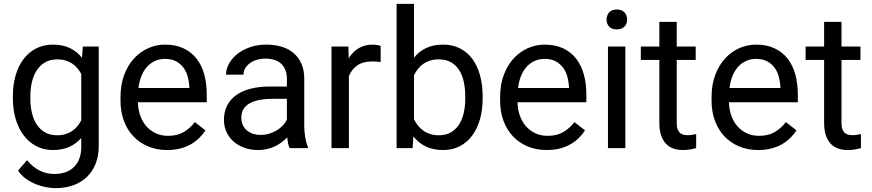

<svg xmlns="http://www.w3.org/2000/svg" viewBox="-20 -770 4530 998"><path d="M46.9 -268.6Q46.9 -329.1 61.3 -378.7Q75.7 -428.2 102.8 -463.6Q129.9 -499 168.5 -518.6Q207 -538.1 255.4 -538.1Q305.7 -538.1 342.8 -520.5Q379.9 -502.9 406.2 -469.7L410.6 -528.3H493.2V-11.2Q493.2 41 476.8 81.8Q460.4 122.6 430.7 150.6Q400.9 178.7 359.9 193.4Q318.8 208 269 208Q248.5 208 221.9 203.4Q195.3 198.7 168.2 188.2Q141.1 177.7 116.2 160.2Q91.3 142.6 73.7 116.7L120.6 62.5Q137.2 83 154.8 96.7Q172.4 110.4 190.2 118.7Q208 127 226.3 130.6Q244.6 134.3 262.7 134.3Q294.4 134.3 320.3 125.2Q346.2 116.2 364.5 98.1Q382.8 80.1 392.6 54Q402.3 27.8 402.3 -6.8V-52.7Q376 -22.5 339.6 -6.3Q303.2 9.8 254.4 9.8Q207 9.8 168.7 -10.3Q130.4 -30.3 103.3 -66.2Q76.2 -102.1 61.5 -151.1Q46.9 -200.2 46.9 -258.3ZM137.7 -258.3Q137.7 -218.8 145.8 -183.8Q153.8 -148.9 170.7 -123Q187.5 -97.2 213.9 -82Q240.2 -66.9 276.9 -66.9Q300.8 -66.9 320.1 -72.8Q339.4 -78.6 354.7 -88.9Q370.1 -99.1 381.8 -113.3Q393.6 -127.4 402.3 -144.5V-385.7Q393.6 -401.9 381.8 -415.8Q370.1 -429.7 354.7 -439.9Q339.4 -450.2 320.3 -455.8Q301.3 -461.4 277.8 -461.4Q240.7 -461.4 214.4 -446Q188 -430.7 170.9 -404.3Q153.8 -377.9 145.8 -343Q137.7 -308.1 137.7 -268.6Z M848.6 9.8Q793.5 9.8 748.8 -9.3Q704.1 -28.3 672.4 -62.3Q640.6 -96.2 623.5 -143.1Q606.4 -189.9 606.4 -245.6V-266.1Q606.4 -330.6 625.7 -381.3Q645 -432.1 677.2 -466.8Q709.5 -501.5 751 -519.8Q792.5 -538.1 837.4 -538.1Q894 -538.1 935.1 -518.3Q976.1 -498.5 1002.7 -463.9Q1029.3 -429.2 1042 -381.8Q1054.7 -334.5 1054.7 -278.8V-238.3H696.8Q697.8 -201.7 708.7 -169.9Q719.7 -138.2 740 -114.7Q760.3 -91.3 788.8 -77.6Q817.4 -64 853.5 -64Q901.4 -64 934.6 -83.5Q967.8 -103 992.7 -135.3L1047.9 -92.3Q1035.2 -72.8 1017.1 -54.4Q999 -36.1 974.9 -21.7Q950.7 -7.3 919.4 1.2Q888.2 9.8 848.6 9.8ZM837.4 -463.9Q810.1 -463.9 787.1 -453.9Q764.2 -443.8 746.1 -424.8Q728 -405.8 716.1 -377.4Q704.1 -349.1 699.7 -312.5H964.4V-319.3Q962.9 -345.7 955.8 -371.6Q948.7 -397.5 933.8 -418Q918.9 -438.5 895.5 -451.2Q872.1 -463.9 837.4 -463.9Z M1485.4 0Q1480.5 -9.8 1477.5 -24.7Q1474.6 -39.6 1472.7 -55.7Q1460 -42.5 1444.1 -30.5Q1428.2 -18.6 1409.4 -9.5Q1390.6 -0.5 1368.7 4.6Q1346.7 9.8 1322.3 9.8Q1281.7 9.8 1248.8 -2.4Q1215.8 -14.6 1192.6 -35.6Q1169.4 -56.6 1156.7 -85.2Q1144 -113.8 1144 -146.5Q1144 -189 1160.6 -221.4Q1177.2 -253.9 1208.3 -275.9Q1239.3 -297.9 1283.2 -309.1Q1327.1 -320.3 1381.3 -320.3H1471.2V-361.8Q1471.2 -409.2 1442.9 -437.3Q1414.6 -465.3 1359.4 -465.3Q1334 -465.3 1313 -458.5Q1292 -451.7 1277.1 -440.2Q1262.2 -428.7 1253.9 -413.6Q1245.6 -398.4 1245.6 -381.8H1154.8Q1154.8 -410.2 1169.7 -438Q1184.6 -465.8 1211.9 -488Q1239.3 -510.3 1278.1 -524.2Q1316.9 -538.1 1364.7 -538.1Q1407.7 -538.1 1444.1 -527.1Q1480.5 -516.1 1506.3 -493.9Q1532.2 -471.7 1546.9 -438.5Q1561.5 -405.3 1561.5 -360.8V-115.2Q1561.5 -88.4 1566.2 -58.8Q1570.8 -29.3 1580.1 -7.8V0ZM1335.4 -68.8Q1359.9 -68.8 1381.3 -75.7Q1402.8 -82.5 1420.4 -93.5Q1438 -104.5 1450.9 -118.7Q1463.9 -132.8 1471.2 -147.9V-256.3H1396Q1318.4 -256.3 1276.4 -232.2Q1234.4 -208 1234.4 -159.2Q1234.4 -140.1 1240.7 -123.5Q1247.1 -106.9 1260 -95Q1272.9 -83 1291.7 -75.9Q1310.5 -68.8 1335.4 -68.8Z M1958.5 -447.3Q1946.8 -449.2 1936.8 -450Q1926.8 -450.7 1914.1 -450.7Q1867.2 -450.7 1837.6 -430.2Q1808.1 -409.7 1793.5 -375V0H1703.1V-528.3H1791L1792.5 -467.3Q1813 -500 1843.8 -519Q1874.5 -538.1 1918.5 -538.1Q1928.2 -538.1 1940.9 -535.9Q1953.6 -533.7 1958.5 -531.2Z M2488.8 -258.3Q2488.8 -200.2 2475.1 -151.1Q2461.4 -102.1 2435.1 -66.2Q2408.7 -30.3 2370.6 -10.3Q2332.5 9.8 2283.7 9.8Q2231.4 9.8 2193.4 -8.5Q2155.3 -26.9 2128.9 -61L2124.5 0H2041.5V-750H2131.8V-470.2Q2158.2 -502.9 2195.3 -520.5Q2232.4 -538.1 2282.7 -538.1Q2332.5 -538.1 2370.8 -518.6Q2409.2 -499 2435.3 -463.6Q2461.4 -428.2 2475.1 -378.7Q2488.8 -329.1 2488.8 -268.6ZM2398.4 -268.6Q2398.4 -308.1 2391.1 -343Q2383.8 -377.9 2367.4 -404.3Q2351.1 -430.7 2324.7 -446Q2298.3 -461.4 2260.3 -461.4Q2235.4 -461.4 2215.3 -455.1Q2195.3 -448.7 2179.4 -437.5Q2163.6 -426.3 2151.9 -411.1Q2140.1 -396 2131.8 -378.4V-149.9Q2140.6 -132.3 2152.6 -117.2Q2164.6 -102.1 2180.4 -90.8Q2196.3 -79.6 2216.3 -73.2Q2236.3 -66.9 2261.2 -66.9Q2297.9 -66.9 2323.7 -82Q2349.6 -97.2 2366.2 -123Q2382.8 -148.9 2390.6 -183.8Q2398.4 -218.8 2398.4 -258.3Z M2821.8 9.8Q2766.6 9.8 2721.9 -9.3Q2677.2 -28.3 2645.5 -62.3Q2613.8 -96.2 2596.7 -143.1Q2579.6 -189.9 2579.6 -245.6V-266.1Q2579.6 -330.6 2598.9 -381.3Q2618.2 -432.1 2650.4 -466.8Q2682.6 -501.5 2724.1 -519.8Q2765.6 -538.1 2810.5 -538.1Q2867.2 -538.1 2908.2 -518.3Q2949.2 -498.5 2975.8 -463.9Q3002.4 -429.2 3015.1 -381.8Q3027.8 -334.5 3027.8 -278.8V-238.3H2669.9Q2670.9 -201.7 2681.9 -169.9Q2692.9 -138.2 2713.1 -114.7Q2733.4 -91.3 2762 -77.6Q2790.5 -64 2826.7 -64Q2874.5 -64 2907.7 -83.5Q2940.9 -103 2965.8 -135.3L3021 -92.3Q3008.3 -72.8 2990.2 -54.4Q2972.2 -36.1 2948 -21.7Q2923.8 -7.3 2892.6 1.2Q2861.3 9.8 2821.8 9.8ZM2810.5 -463.9Q2783.2 -463.9 2760.3 -453.9Q2737.3 -443.8 2719.2 -424.8Q2701.2 -405.8 2689.2 -377.4Q2677.2 -349.1 2672.9 -312.5H2937.5V-319.3Q2936 -345.7 2929 -371.6Q2921.9 -397.5 2907 -418Q2892.1 -438.5 2868.7 -451.2Q2845.2 -463.9 2810.5 -463.9Z M3230.5 0H3140.1V-528.3H3230.5ZM3132.8 -668.5Q3132.8 -690.4 3146.2 -705.6Q3159.7 -720.7 3186 -720.7Q3212.4 -720.7 3226.1 -705.6Q3239.7 -690.4 3239.7 -668.5Q3239.7 -646.5 3226.1 -631.8Q3212.4 -617.2 3186 -617.2Q3159.7 -617.2 3146.2 -631.8Q3132.8 -646.5 3132.8 -668.5Z M3497.6 -656.2V-528.3H3596.2V-458.5H3497.6V-130.9Q3497.6 -110.4 3502.4 -97.9Q3507.3 -85.4 3515.4 -78.6Q3523.4 -71.8 3533.9 -69.6Q3544.4 -67.4 3555.7 -67.4Q3566.9 -67.4 3579.3 -69.6Q3591.8 -71.8 3598.6 -73.2V0Q3587.9 2.9 3570.8 6.3Q3553.7 9.8 3529.3 9.8Q3504.4 9.8 3482.2 2.7Q3460 -4.4 3443.4 -21Q3426.8 -37.6 3417 -64.7Q3407.2 -91.8 3407.2 -131.3V-458.5H3311V-528.3H3407.2V-656.2Z M3920.9 9.8Q3865.7 9.8 3821 -9.3Q3776.4 -28.3 3744.6 -62.3Q3712.9 -96.2 3695.8 -143.1Q3678.7 -189.9 3678.7 -245.6V-266.1Q3678.7 -330.6 3698 -381.3Q3717.3 -432.1 3749.5 -466.8Q3781.7 -501.5 3823.2 -519.8Q3864.7 -538.1 3909.7 -538.1Q3966.3 -538.1 4007.3 -518.3Q4048.3 -498.5 4075 -463.9Q4101.6 -429.2 4114.3 -381.8Q4127 -334.5 4127 -278.8V-238.3H3769Q3770 -201.7 3781 -169.9Q3792 -138.2 3812.3 -114.7Q3832.5 -91.3 3861.1 -77.6Q3889.6 -64 3925.8 -64Q3973.6 -64 4006.8 -83.5Q4040 -103 4064.9 -135.3L4120.1 -92.3Q4107.4 -72.8 4089.4 -54.4Q4071.3 -36.1 4047.1 -21.7Q4022.9 -7.3 3991.7 1.2Q3960.4 9.8 3920.9 9.8ZM3909.7 -463.9Q3882.3 -463.9 3859.4 -453.9Q3836.4 -443.8 3818.4 -424.8Q3800.3 -405.8 3788.3 -377.4Q3776.4 -349.1 3772 -312.5H4036.6V-319.3Q4035.2 -345.7 4028.1 -371.6Q4021 -397.5 4006.1 -418Q3991.2 -438.5 3967.8 -451.2Q3944.3 -463.9 3909.7 -463.9Z M4354 -656.2V-528.3H4452.6V-458.5H4354V-130.9Q4354 -110.4 4358.9 -97.9Q4363.8 -85.4 4371.8 -78.6Q4379.9 -71.8 4390.4 -69.6Q4400.9 -67.4 4412.1 -67.4Q4423.3 -67.4 4435.8 -69.6Q4448.2 -71.8 4455.1 -73.2V0Q4444.3 2.9 4427.2 6.3Q4410.2 9.8 4385.7 9.8Q4360.8 9.8 4338.6 2.7Q4316.4 -4.4 4299.8 -21Q4283.2 -37.6 4273.4 -64.7Q4263.7 -91.8 4263.7 -131.3V-458.5H4167.5V-528.3H4263.7V-656.2Z"/></svg>

Font: RobotoDraft
Style: Regular
Weight: 400
Designer: Google
Foundry: Google
Version: Version 2.000988-w1; 2014